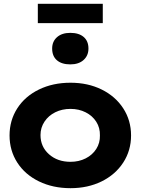

<svg xmlns="http://www.w3.org/2000/svg" viewBox="-20 -975 736 1005"><path d="M30 -266Q30 -345 70.5 -408Q111 -471 184 -506.5Q257 -542 349 -542Q440 -542 512 -506.5Q584 -471 625 -408Q666 -345 666 -266Q666 -187 625 -124Q584 -61 512 -25.5Q440 10 349 10Q257 10 184 -25.5Q111 -61 70.5 -124Q30 -187 30 -266ZM503 -266Q504 -306 484 -337.5Q464 -369 428.5 -387Q393 -405 349 -405Q305 -405 269.5 -387.5Q234 -370 213 -338.5Q192 -307 192 -268Q192 -207 236.5 -167.5Q281 -128 349 -128Q393 -128 428.5 -146Q464 -164 484 -195.5Q504 -227 503 -266ZM253 -721Q253 -758 278.5 -780.5Q304 -803 348 -803Q393 -803 418 -781.5Q443 -760 443 -721Q443 -684 417.5 -661Q392 -638 348 -638Q303 -638 278 -659.5Q253 -681 253 -721ZM178 -955H518V-854H178Z"/></svg>

Font: Lexend Exa HM Xlight
Style: Bold
Weight: 700
Designer: Bonnie Shaver-Troup, Thomas Jockin, Octavio Pardo
Foundry: Lexend
Version: Version 1.091